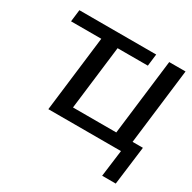

<svg xmlns="http://www.w3.org/2000/svg" viewBox="-143 -628 919 918"><g transform="rotate(30 317.0 -168.5)"><path d="M634 -66H577L628 -484H538L487 -66H248L291 -418H458L466 -484H42L34 -418H201L150 0H551L532 147H607Z"/></g></svg>

Font: Gamestation Display
Style: Italic
Weight: 400
Designer: Jonas Hecksher
Foundry: Jonas Hecksher, Playtypeª, e-types AS
Version: Version 1.003